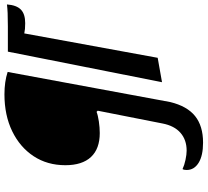

<svg xmlns="http://www.w3.org/2000/svg" viewBox="-54 -658 911 842"><g transform="rotate(-90 401.0 -237.5)"><path d="M196 198Q139 198 107.5 178.5Q76 159 76 126Q76 120 77 115.5Q78 111 80 108Q97 116 120.5 121Q144 126 161 126Q208 126 239 99Q270 72 280 20L336 -264L331 -269Q316 -263 289 -259Q262 -255 238 -255Q169 -255 133 -293.5Q97 -332 97 -406Q97 -485 136.5 -545Q176 -605 246 -639Q316 -673 408 -673Q463 -673 506 -659L374 54Q356 128 312.5 163Q269 198 196 198ZM461 18 595 -658H706Q742 -658 764 -659Q786 -660 802 -662Q799 -620 779.5 -601Q760 -582 720 -582Q706 -582 695 -583Q684 -584 675 -586L568 -1Z"/></g></svg>

Font: Sansita Swashed Light
Style: Regular
Weight: 400
Version: Version 1.003